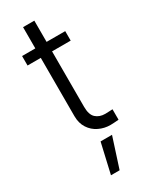

<svg xmlns="http://www.w3.org/2000/svg" viewBox="-228 -708 789 994"><g transform="rotate(-30 166.5 -211.0)"><path d="M285.2 -473.6H173.8V-141.6Q173.8 -94.7 195.3 -75.2Q216.8 -55.7 251 -55.7L275.4 -56.6Q283.2 -57.6 294.9 -57.6V4.9Q262.7 7.8 245.1 7.8Q209.5 7.8 177.5 -7.6Q145.5 -22.9 126 -53Q106.4 -83 106.4 -125V-473.6H27.3V-530.3H106.4V-657.2H173.8V-530.3H285.2ZM158.2 55.7H226.6L168.9 234.4H117.2Z"/></g></svg>

Font: Pretendard GOV Light
Style: Regular
Weight: 300
Designer: Base glyphs from Inter by Rasmus Andersson; Hangeul glyphs from Noto Sans CJK(Source Han Sans) by Jang Soo-young and Kan
Foundry: Kil Hyung-jin
Version: Version 1.309